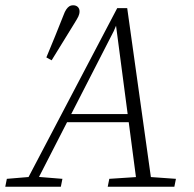

<svg xmlns="http://www.w3.org/2000/svg" viewBox="-35 -709 735 729"><path d="M141 -491Q158 -531 174 -571Q190 -611 206 -651Q211 -665 216.5 -673Q222 -681 228 -685Q234 -689 242 -689Q254 -689 260.5 -682.5Q267 -676 267 -666Q267 -656 262.5 -646.5Q258 -637 246 -618Q225 -583 203.5 -549Q182 -515 161 -480ZM-15 0 -9 -30 87 -38H103L202 -30L196 0ZM54 0 410 -678H448L543 0H486L403 -631H414L397 -591L94 0ZM202 -245 212 -276H486L484 -245ZM374 0 380 -30 502 -38H520L633 -30L627 0Z"/></svg>

Font: Source Serif 4 18pt Light
Style: Italic
Weight: 300
Italic angle: -12°
Designer: Frank Grießhammer
Foundry: Adobe Systems Incorporated
Version: Version 4.004;hotconv 1.0.116;makeotfexe 2.5.65601